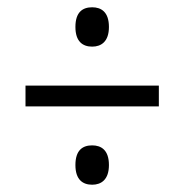

<svg xmlns="http://www.w3.org/2000/svg" viewBox="-20 -621 505 527"><path d="M233 -493C258 -493 279 -507 279 -547C279 -588 258 -601 233 -601C207 -601 187 -588 187 -547C187 -507 207 -493 233 -493ZM50 -329H416V-386H50ZM233 -114C258 -114 279 -128 279 -168C279 -209 258 -222 233 -222C207 -222 187 -209 187 -168C187 -128 207 -114 233 -114Z"/></svg>

Font: Noto Serif Myanmar Condensed
Style: Regular
Weight: 400
Width: 3
Designer: Ben Mitchell and the Monotype Design Team
Foundry: Monotype Imaging Inc.
Version: Version 2.106